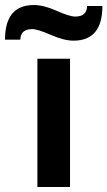

<svg xmlns="http://www.w3.org/2000/svg" viewBox="-73 -745 428 765"><path d="M220 -583Q182 -583 129.5 -606Q77 -629 55 -629Q9 -629 8 -587H-53Q-53 -725 62 -725Q101 -725 152.5 -702Q204 -679 227 -679Q273 -679 274 -721H335Q335 -583 220 -583ZM76 0V-511H206V0Z"/></svg>

Font: ReCut ExtraBold
Style: Regular
Weight: 800
Designer: Giant Group (for alternate capitals set)
Version: Version 2.002;FEAKit 1.0